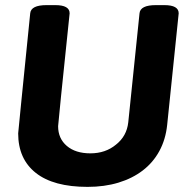

<svg xmlns="http://www.w3.org/2000/svg" viewBox="-20 -722 723 750"><path d="M196 -702Q252 -702 252 -670Q207 -239 207 -229Q207 -181 241 -152Q275 -123 333 -123Q392 -123 433 -157Q475 -190 481 -244L525 -670Q528 -702 589 -702H622Q678 -702 678 -670L633 -234Q627 -177 602.5 -132Q578 -87 537.5 -56Q497 -25 442.5 -8.5Q388 8 322 8Q189 8 120 -46.5Q51 -101 51 -201Q51 -206 63 -323Q75 -440 98 -670Q101 -702 162 -702Z"/></svg>

Font: AsCom
Style: Bold Italic
Weight: 700
Italic angle: -48°
Designer: AsCom
Foundry: AsCom
Version: Version 1.001